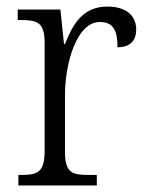

<svg xmlns="http://www.w3.org/2000/svg" viewBox="-20 -565 449 585"><path d="M36 0H275V-32H250C200 -32 178 -38 178 -103V-275C178 -373 214 -498 284 -498C324 -498 338 -474 338 -421C379 -421 395 -444 395 -475C395 -517 365 -545 307 -545C231 -545 201 -489 178 -431H175L164 -536H34V-504H41C95 -504 116 -497 116 -433V-106C116 -39 94 -32 44 -32H36Z"/></svg>

Font: Noto Serif Georgian SemiCondensed Light
Style: Regular
Weight: 300
Width: 4
Designer: Monotype Design Team, Akaki Razmadze
Foundry: Google LLC
Version: Version 2.003